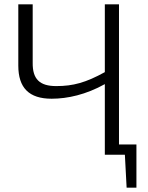

<svg xmlns="http://www.w3.org/2000/svg" viewBox="-20 -710 681 881"><path d="M606 -47H526V-690H461V-379C374 -331 316 -315 238 -315C162 -315 129 -347 130 -422V-690H64V-409C64 -307 113 -257 217 -257C290 -257 375 -276 461 -324V0H553L561 151H606Z"/></svg>

Font: SnT
Style: Regular
Weight: 300
Designer: Natanael Gama
Version: Version 1.001;PS 001.001;hotconv 1.0.70;makeotf.lib2.5.58329